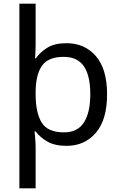

<svg xmlns="http://www.w3.org/2000/svg" viewBox="-20 -780 655 1040"><path d="M560 -269Q560 -132 499.5 -61Q439 10 340 10Q277 10 237 -13Q197 -36 173 -68H167Q168 -61 169.5 -45Q171 -29 172 -12Q173 5 173 16V240H85V-760H173V-536Q173 -522 172 -499.5Q171 -477 170 -464H174Q198 -498 237 -522Q276 -546 340 -546Q439 -546 499.5 -476Q560 -406 560 -269ZM469 -270Q469 -371 434 -421.5Q399 -472 325 -472Q243 -472 209 -426Q175 -380 173 -288V-269Q173 -170 205.5 -116.5Q238 -63 326 -63Q400 -63 434.5 -116.5Q469 -170 469 -270Z"/></svg>

Font: Noto Sans NKo
Style: Regular
Weight: 400
Designer: Monotype Design Team
Foundry: Monotype Imaging Inc.
Version: Version 2.003; ttfautohint (v1.8.4.7-5d5b)